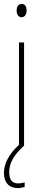

<svg xmlns="http://www.w3.org/2000/svg" viewBox="-20 -744 217 981"><path d="M91 -724C71 -724 65 -706 65 -690C65 -672 73 -656 90 -656C106 -656 116 -670 116 -691C116 -707 110 -724 91 -724ZM27 136C27 88 51 48 103 0V-527H77V-4C30 39 0 88 0 140C0 189 27 217 71 217C85 217 98 214 106 211V188C100 190 84 193 72 193C42 193 27 174 27 136Z"/></svg>

Font: Noto Sans Sinhala ExtraCondensed Thin
Style: Regular
Weight: 100
Width: 2
Designer: Jelle Bosma - Monotype Design Team
Foundry: Monotype Imaging Inc.
Version: Version 2.006